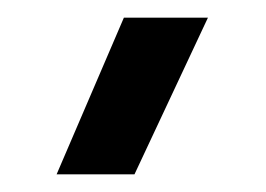

<svg xmlns="http://www.w3.org/2000/svg" viewBox="-20 -719 301 217"><path d="M44 -522 120 -699H215L132 -522Z"/></svg>

Font: Kanit
Style: Regular
Weight: 400
Designer: Katatrad Team
Foundry: CadsonDemak
Version: Version 2.000; ttfautohint (v1.8.3)